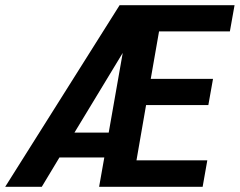

<svg xmlns="http://www.w3.org/2000/svg" viewBox="-49 -720 924 740"><path d="M564 -599 532 -416H772L754 -315H514L477 -102H750L732 0H333L353 -113H180L112 0H-29L412 -700H855L837 -599ZM370 -209 424 -516 238 -209Z"/></svg>

Font: Sarabun SemiBold
Style: Italic
Weight: 600
Italic angle: -10°
Designer: Suppakit Chalermlarp | Katatrad Co.,Ltd.
Foundry: Cadson Demak Co.,Ltd.
Version: Version 1.000; ttfautohint (v1.6)